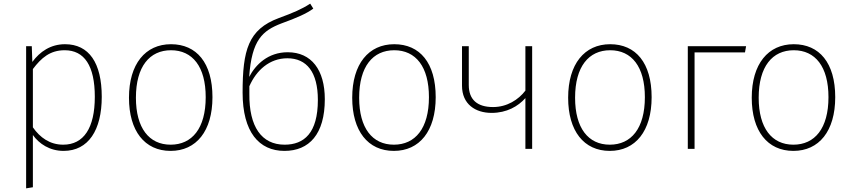

<svg xmlns="http://www.w3.org/2000/svg" viewBox="-20 -815 4667 1051"><path d="M336 -573C257 -573 198 -532 157 -476L154 -562H123V216L160 210V-76C194 -28 252 11 328 11C464 11 537 -103 537 -285C537 -471 467 -573 336 -573ZM326 -23C253 -23 199 -62 160 -118V-437C206 -498 254 -540 334 -540C442 -540 499 -455 499 -285C499 -114 438 -23 326 -23Z M916 -573C776 -573 686 -465 686 -280C686 -98 772 11 914 11C1054 11 1143 -97 1143 -283C1143 -471 1056 -573 916 -573ZM916 -540C1034 -540 1106 -450 1106 -283C1106 -112 1031 -23 914 -23C796 -23 724 -114 724 -280C724 -451 799 -540 916 -540Z M1555 -529C1447 -529 1379 -461 1344 -394C1358 -597 1417 -647 1521 -687C1604 -717 1659 -741 1695 -768L1678 -795C1632 -765 1585 -745 1506 -716C1339 -654 1308 -541 1308 -308C1308 -92 1398 11 1537 11C1672 11 1758 -80 1758 -272C1758 -432 1685 -529 1555 -529ZM1538 -23C1412 -23 1343 -121 1345 -302V-343C1383 -430 1455 -496 1553 -496C1659 -496 1720 -420 1720 -268C1720 -86 1644 -23 1538 -23Z M2138 -573C1998 -573 1908 -465 1908 -280C1908 -98 1994 11 2136 11C2276 11 2365 -97 2365 -283C2365 -471 2278 -573 2138 -573ZM2138 -540C2256 -540 2328 -450 2328 -283C2328 -112 2253 -23 2136 -23C2018 -23 1946 -114 1946 -280C1946 -451 2021 -540 2138 -540Z M2856 -562V-319C2818 -269 2755 -229 2679 -229C2593 -229 2546 -269 2546 -350V-562H2509V-346C2509 -244 2583 -197 2671 -197C2754 -197 2816 -233 2856 -278V0H2893V-562Z M3320 -573C3180 -573 3090 -465 3090 -280C3090 -98 3176 11 3318 11C3458 11 3547 -97 3547 -283C3547 -471 3460 -573 3320 -573ZM3320 -540C3438 -540 3510 -450 3510 -283C3510 -112 3435 -23 3318 -23C3200 -23 3128 -114 3128 -280C3128 -451 3203 -540 3320 -540Z M3782 0V-528H4058L4064 -562H3745V0Z M4325 -573C4185 -573 4095 -465 4095 -280C4095 -98 4181 11 4323 11C4463 11 4552 -97 4552 -283C4552 -471 4465 -573 4325 -573ZM4325 -540C4443 -540 4515 -450 4515 -283C4515 -112 4440 -23 4323 -23C4205 -23 4133 -114 4133 -280C4133 -451 4208 -540 4325 -540Z"/></svg>

Font: Glow Sans SC Normal ExtraLight
Style: Regular
Weight: 200
Designer: Ryoko NISHIZUKA (kana, bopomofo & ideographs); Paul D. Hunt (Latin, Greek & Cyrillic); Sandoll Communications, Soo-young
Version: Version 0.93